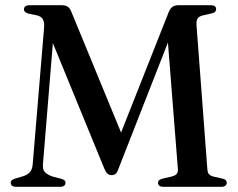

<svg xmlns="http://www.w3.org/2000/svg" viewBox="-20 -720 918 740"><path d="M460.5 -175.5 426 -157 628.5 -669Q635 -686.5 644 -693.2Q653 -700 669 -700H791.5Q802.5 -700 807.8 -696Q813 -692 813 -685Q813 -679 809.2 -674.8Q805.5 -670.5 796.5 -668.5L763.5 -661Q747.5 -657.5 741.8 -649Q736 -640.5 737.5 -621.5L779 -70Q780 -54.5 785.8 -48.2Q791.5 -42 806.5 -38.5L838 -31.5Q846.5 -29.5 850.2 -25.5Q854 -21.5 854 -15.5Q854 -9 848.8 -4.5Q843.5 0 833 0H610Q599.5 0 594.2 -4.2Q589 -8.5 589 -15Q589 -21 592.8 -25Q596.5 -29 606 -31.5L637.5 -38.5Q654.5 -42.5 660.5 -49.2Q666.5 -56 665.5 -69.5L622 -622.5L654 -624.5L437 -70.5Q431.5 -54.5 425.2 -49.8Q419 -45 411 -45Q405 -45 400 -47Q395 -49 390.8 -54.5Q386.5 -60 381.5 -71.5L159.5 -613L190 -630L145.5 -86.5Q143.5 -66.5 153.5 -56.2Q163.5 -46 183 -39.5L218 -30.5Q224.5 -28 228.5 -24.8Q232.5 -21.5 232.5 -15.5Q232.5 -8.5 227.2 -4.2Q222 0 211 0H42.5Q31.5 0 26.5 -4.2Q21.5 -8.5 21.5 -15Q21.5 -22 26.2 -25.8Q31 -29.5 39 -32L66.5 -40Q84.5 -45 94.5 -55.8Q104.5 -66.5 106 -86.5L150 -614.5Q151.5 -635 144.8 -646.2Q138 -657.5 121.5 -661L92 -667Q82 -669.5 77.2 -673.5Q72.5 -677.5 72.5 -684Q72.5 -700 95.5 -700H216.5Q232 -700 241 -694.2Q250 -688.5 256.5 -671Z"/></svg>

Font: Fraunces 48pt
Style: Regular
Weight: 400
Version: Version 1.000;[b76b70a41]